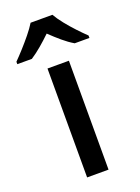

<svg xmlns="http://www.w3.org/2000/svg" viewBox="-189 -830 649 893"><g transform="rotate(-20 135.5 -383.0)"><path d="M188 0H82V-539H188ZM189 -766Q202 -743 224 -715.5Q246 -688 270.5 -662Q295 -636 314 -618V-606H241Q214 -622 187.5 -644.5Q161 -667 134 -693Q107 -667 81 -645Q55 -623 29 -606H-43V-618Q-24 -637 -0.5 -663Q23 -689 45 -716Q67 -743 81 -766Z"/></g></svg>

Font: Noto Sans Lao Medium
Style: Regular
Weight: 500
Designer: Monotype Design Team
Foundry: Monotype Imaging Inc.
Version: Version 2.003; ttfautohint (v1.8.4.7-5d5b)